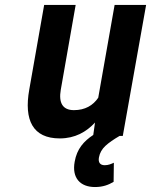

<svg xmlns="http://www.w3.org/2000/svg" viewBox="-20 -548 609 774"><path d="M278 -104C232 -104 216 -134 225 -186L285 -528H158L98 -187C76 -64 112 10 221 10C282 10 328 -16 363 -54L356 -4C318 21 290 52 281 104C269 170 304 206 363 206C395 206 418 197 438 185L439 108C428 113 417 118 402 118C383 118 375 106 379 86C382 69 391 53 405 40C419 27 438 14 462 0H475L569 -528H442L376 -154C355 -123 323 -104 278 -104Z"/></svg>

Font: Asimov
Style: NarIt
Weight: 500
Designer: Google
Version: Version 2.000980; 2014